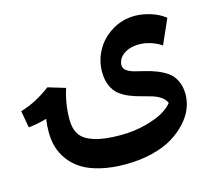

<svg xmlns="http://www.w3.org/2000/svg" viewBox="-102 -692 1047 929"><g transform="rotate(-15 421.0 -227.5)"><path d="M522 -354Q522 -337.9 536.4 -327.1Q550.8 -316.4 574.2 -310.1Q597.7 -303.7 625.5 -297.4Q653.3 -291 681.4 -280Q709.5 -269 732.9 -252.9Q756.3 -236.8 770.8 -207.5Q785.2 -178.2 785.2 -138.2Q785.2 -104 771.5 -69.1Q757.8 -34.2 728 -1.2Q698.2 31.7 656.2 57.4Q614.3 83 552.7 98.4Q491.2 113.8 418.9 113.8Q349.1 113.8 293.9 100.6Q238.8 87.4 202.6 64.7Q166.5 42 142.6 10Q118.7 -22 108.4 -57.1Q98.1 -92.3 98.1 -132.8Q98.1 -165 103 -198.2Q54.7 -184.6 11.2 -180.2L-3.9 -265.1Q75.2 -288.6 147.9 -344.2L234.9 -317.9Q210.9 -243.2 210.9 -166Q210.9 -118.7 230.7 -89.6Q250.5 -60.5 299.3 -44.7Q348.1 -28.8 430.2 -28.8Q500 -28.8 559.3 -44.9Q618.7 -61 649.7 -80.3Q680.7 -99.6 695.8 -119.1Q688.5 -137.7 669.4 -150.6Q650.4 -163.6 626 -170.9Q601.6 -178.2 573.5 -185.3Q545.4 -192.4 518.8 -203.4Q492.2 -214.4 470.7 -231Q449.2 -247.6 436 -277.3Q422.9 -307.1 422.9 -348.1Q422.9 -404.3 450.7 -454.6Q478.5 -504.9 530.5 -536.9Q582.5 -568.8 646 -568.8Q683.1 -568.8 724.4 -555.9Q765.6 -543 795.9 -519L741.2 -395Q717.8 -411.1 688 -420.7Q658.2 -430.2 630.9 -430.2Q582 -430.2 552 -408Q522 -385.7 522 -354Z"/></g></svg>

Font: FiraGO SemiBold
Style: Italic
Weight: 600
Italic angle: -8°
Designer: bBox Type GmbH
Foundry: bBox Type GmbH
Version: Version 1.001;PS 001.001;hotconv 1.0.88;makeotf.lib2.5.64775